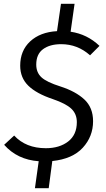

<svg xmlns="http://www.w3.org/2000/svg" viewBox="-20 -843 564 1017"><path d="M473 -201Q473 -120 418.5 -60.5Q364 -1 257 10L238 154H165L185 11Q72 3 2 -76L55 -125Q117 -58 223 -58Q295 -58 341 -93.5Q387 -129 387 -196Q387 -239 358.5 -266.5Q330 -294 260 -318Q173 -347 130 -389Q87 -431 87 -495Q87 -575 140 -624Q193 -673 282 -678L303 -823H375L354 -675Q442 -662 507 -600L457 -550Q391 -609 304 -609Q244 -609 208 -582.5Q172 -556 172 -501Q172 -459 199.5 -433.5Q227 -408 300 -385Q381 -359 427 -316Q473 -273 473 -201Z"/></svg>

Font: Fira Sans TEST Book
Style: Italic
Weight: 350
Italic angle: -8°
Designer: Carrois Corporate & Edenspiekermann AG
Foundry: Carrois Corporate GbR & Edenspiekermann AG
Version: Version 4.201